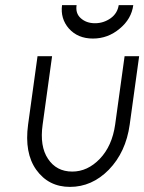

<svg xmlns="http://www.w3.org/2000/svg" viewBox="-20 -720 565 752"><path d="M223 -700Q216 -647 250 -608Q285 -569 344 -569Q403 -569 449 -608Q495 -646 502 -700H445Q440 -668 414 -649Q386 -629 352 -629Q318 -629 296 -649Q275 -668 280 -700ZM127 -500 90 -232Q75 -121 122 -55Q170 12 254 12Q340 12 406 -55Q473 -124 488 -232L525 -500H468L431 -232Q419 -148 371 -98Q323 -48 263 -48Q201 -48 168 -98Q135 -147 147 -232L184 -500Z"/></svg>

Font: Unageo
Style: Light-Italic
Weight: 300
Designer: Richard Sepsi
Foundry: Richard Sepsi
Version: Version 2.000